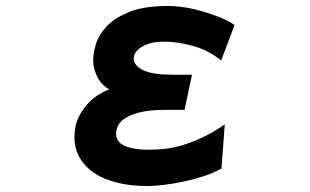

<svg xmlns="http://www.w3.org/2000/svg" viewBox="-20 -557 1040 645"><path d="M475 68Q422 68 377 57.5Q332 47 299.5 26Q267 5 248.5 -26Q230 -57 230 -98Q230 -108 233 -128Q236 -148 248 -171Q260 -194 283.5 -217.5Q307 -241 347 -257Q322 -270 307.5 -297.5Q293 -325 293 -354Q293 -377 302 -408Q311 -439 338 -468Q365 -497 414.5 -517Q464 -537 545 -537Q571 -537 602 -532Q633 -527 663.5 -518Q694 -509 721.5 -497.5Q749 -486 768 -473L723 -354Q679 -389 627.5 -403Q576 -417 533 -417Q500 -417 479.5 -410Q459 -403 448 -394Q437 -385 433 -376Q429 -367 429 -363V-362Q429 -336 461.5 -321Q494 -306 555 -306H625L600 -188H539Q481 -188 447.5 -179Q414 -170 397 -157.5Q380 -145 375 -131.5Q370 -118 370 -109Q370 -79 400 -66.5Q430 -54 481 -54Q505 -54 533.5 -57Q562 -60 593.5 -69.5Q625 -79 660.5 -95.5Q696 -112 735 -139L724 9Q700 23 667 34Q634 45 599 52.5Q564 60 531 64Q498 68 475 68Z"/></svg>

Font: LINE Seed JP_TTF Bold
Style: Regular
Weight: 700
Designer: LINE & Fontrix & Fontworks
Version: Version 1.009